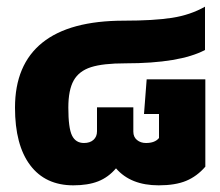

<svg xmlns="http://www.w3.org/2000/svg" viewBox="-20 -546 661 576"><path d="M25 -223Q25 -352 107 -418Q189 -484 352 -484Q441 -484 496 -492.5Q551 -501 595 -526V-396Q519 -356 356 -356Q289 -356 253 -344.5Q217 -333 201 -304.5Q185 -276 185 -223Q185 -162 196 -139.5Q207 -117 232 -117Q250 -117 260.5 -126.5Q271 -136 271 -152V-224H380V-151Q380 -135 391 -126Q402 -117 418 -117Q445 -117 457 -132V-204H412L420 -308H596V-46Q571 -17 538.5 -3.5Q506 10 456 10Q372 10 328 -41Q305 -14 274.5 -2Q244 10 200 10Q116 10 70.5 -50.5Q25 -111 25 -223Z"/></svg>

Font: Kanit Bold
Style: Regular
Weight: 700
Designer: Katatrad Team
Foundry: CadsonDemak
Version: Version 1.000